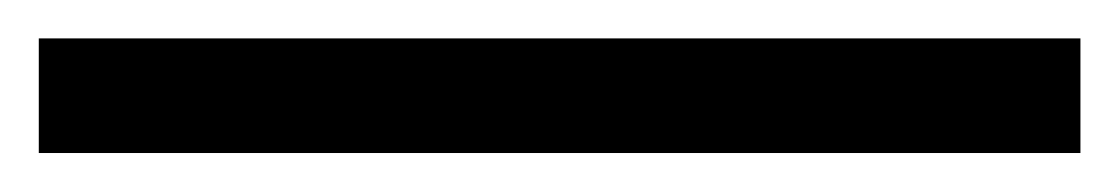

<svg xmlns="http://www.w3.org/2000/svg" viewBox="-20 30 577 99"><path d="M0 49.8H537.1V108.9H0Z"/></svg>

Font: D-DIN Exp
Style: Regular
Weight: 400
Width: 7
Designer: Charles Nix
Foundry: Datto Inc.
Version: Version 1.00